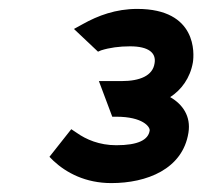

<svg xmlns="http://www.w3.org/2000/svg" viewBox="-20 -860 454 431"><path d="M100 -499C129 -472 172 -449 230 -449C309 -449 390 -480 403 -562C409 -599 390 -626 362 -642C387 -658 407 -685 413 -720C416 -739 423 -840 288 -840C240 -840 200 -825 166 -806L146 -795L200 -744L207 -747C226 -753 248 -756 272 -756C314 -756 331 -741 327 -718C323 -690 294 -678 253 -678H202L232 -598H241C301 -598 317 -575 316 -567C313 -546 290 -534 241 -534C203 -534 173 -547 152 -562L140 -570L91 -508Z"/></svg>

Font: Charger Pro
Style: BlkNarObl
Weight: 900
Designer: Jasper
Foundry: Cannot Into Space Fonts
Version: Version 1.09